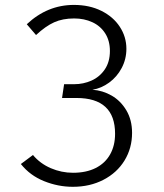

<svg xmlns="http://www.w3.org/2000/svg" viewBox="-20 -734 655 765"><path d="M483.6 -539.5Q483.6 -498.5 464.9 -463.1Q446.2 -427.7 414.9 -404.9Q383.6 -382.1 348.2 -376.4Q388.7 -373.8 424.9 -353.1Q461 -332.3 483.6 -294.1Q506.2 -255.9 506.2 -204.6Q506.2 -143.6 476.2 -94.6Q446.2 -45.6 392.3 -17.7Q338.5 10.3 270.3 10.3Q211.8 10.3 155.9 -12.1Q100 -34.4 63.1 -80.5L111.3 -116.4Q140 -82.1 182.6 -63.8Q225.1 -45.6 270.8 -45.6Q323.6 -45.6 361.3 -64.6Q399 -83.6 418.7 -118.7Q438.5 -153.8 438.5 -201Q438.5 -343.6 284.6 -343.6H227.2L235.4 -398.5H275.4Q312.3 -398.5 344.9 -413.1Q377.4 -427.7 397.7 -457.7Q417.9 -487.7 417.9 -530.8Q417.9 -571.8 399 -601.3Q380 -630.8 347.7 -645.6Q315.4 -660.5 275.4 -660.5Q229.7 -660.5 195.6 -645.1Q161.5 -629.7 123.6 -594.4L86.7 -637.4Q168.7 -714.4 274.4 -714.4Q336.4 -714.4 383.8 -690.8Q431.3 -667.2 457.4 -627.2Q483.6 -587.2 483.6 -539.5Z"/></svg>

Font: Fira Code Fixed Light
Style: Regular
Weight: 300
Monospace: yes
Designer: Carrois Corporate, Edenspiekermann AG, Nikita Prokopov
Foundry: Carrois Corporate, Edenspiekermann AG, Nikita Prokopov
Version: Version 5.002